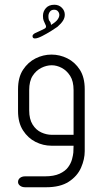

<svg xmlns="http://www.w3.org/2000/svg" viewBox="-20 -614 436 809"><path d="M127 -452Q117 -452 117 -462Q117 -468 127 -474Q143 -481 153 -486Q163 -491 169 -494Q172 -496 173 -498Q174 -500 174 -502Q174 -506 172 -509Q167 -520 164 -527Q161 -534 161 -547Q161 -566 173.5 -580Q186 -594 209 -594Q228 -594 240.5 -581.5Q253 -569 253 -552Q253 -539 245.5 -527Q238 -515 222 -501Q214 -495 195.5 -483.5Q177 -472 157.5 -462Q138 -452 127 -452ZM195 -509Q215 -521 222.5 -531.5Q230 -542 230 -551Q230 -559 224.5 -566Q219 -573 208 -573Q196 -573 190 -564.5Q184 -556 184 -546Q184 -530 189 -525Q194 -520 195 -509ZM290 0H197Q162 0 130 -16Q98 -32 77 -64.5Q56 -97 56 -146V-238Q56 -288 77 -320Q98 -352 130 -368Q162 -384 197 -384Q232 -384 264 -368Q296 -352 316.5 -320Q337 -288 337 -238V23Q337 57 321.5 92.5Q306 128 270 151.5Q234 175 174 175H86Q73 175 64.5 168.5Q56 162 56 153Q56 142 64.5 135.5Q73 129 86 129H169Q207 129 231 118Q255 107 267 90.5Q279 74 283.5 57Q288 40 289 29ZM290 -46V-234Q290 -272 275.5 -294.5Q261 -317 240 -328Q219 -339 198 -339Q176 -339 154 -328Q132 -317 117.5 -294.5Q103 -272 103 -234V-149Q103 -112 117.5 -89Q132 -66 154 -56Q176 -46 198 -46Z"/></svg>

Font: Beiruti Light
Style: Regular
Weight: 300
Designer: Arlette Boutros
Foundry: Boutros
Version: Version 1.41